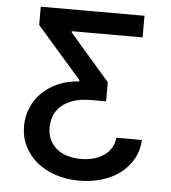

<svg xmlns="http://www.w3.org/2000/svg" viewBox="-53 -593 742 833"><g transform="rotate(5 318.5 -176.5)"><path d="M285.5 -237.2V-242.9L90.9 -465.9V-545.5H542.6V-451.3H234.4V-446L409.1 -244.3V-161.2H344.1Q299.4 -161.2 267.2 -150.4Q235.1 -139.6 214.5 -121.3Q193.9 -103 184.3 -78.7Q174.7 -54.3 174.7 -27Q174.7 3.6 185.9 26.6Q197.1 49.7 216.6 65.5Q236.2 81.3 263.1 89.3Q290.1 97.3 321.4 97.3Q350.9 97.3 376.2 90.4Q401.6 83.5 421.2 70.1Q440.7 56.8 452.8 37.1Q464.8 17.4 467.3 -7.8H578.5Q576 38.7 555.2 75.6Q534.4 112.6 500.2 138.3Q465.9 164.1 420.5 177.9Q375 191.8 322.4 191.8Q266 191.8 218.4 175.8Q170.8 159.8 136.5 131.2Q102.3 102.6 82.9 63.2Q63.6 23.8 63.6 -23.4Q63.6 -66.1 79.4 -103.5Q95.2 -141 124.1 -169.6Q153.1 -198.2 194.1 -216.1Q235.1 -234 285.5 -237.2Z"/></g></svg>

Font: Cannonade Med
Style: Regular
Weight: 500
Designer: Rasmus Andersson
Foundry: rsms
Version: Version 3.012;git-f93a4a705